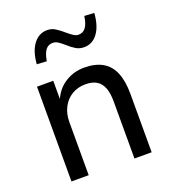

<svg xmlns="http://www.w3.org/2000/svg" viewBox="-137 -852 849 954"><g transform="rotate(-20 288.0 -375.5)"><path d="M77 0V-501H163V-393H158Q180 -450 226 -480Q272 -510 329 -510Q387 -510 425.5 -488Q464 -466 482.5 -421Q501 -376 501 -308V0H410V-303Q410 -345 399.5 -373Q389 -401 366.5 -415.5Q344 -430 306 -430Q266 -430 234.5 -411Q203 -392 185.5 -358Q168 -324 168 -282V0ZM166 -603 114 -606Q119 -673 147.5 -710.5Q176 -748 220 -748Q243 -748 261.5 -736.5Q280 -725 302 -706Q321 -690 334 -681.5Q347 -673 360 -673Q385 -673 399 -693Q413 -713 418 -751L470 -748Q465 -680 437 -642.5Q409 -605 365 -605Q342 -605 323 -616Q304 -627 282 -647Q264 -663 251 -671Q238 -679 224 -679Q200 -679 186 -660Q172 -641 166 -603Z"/></g></svg>

Font: Nunitoga
Style: Medium
Weight: 500
Designer: Vernon Adams
Foundry: Vernon Adams
Version: Version 1.0